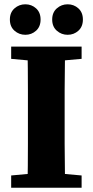

<svg xmlns="http://www.w3.org/2000/svg" viewBox="-20 -874 432 894"><path d="M98 -712Q69 -712 47.5 -731Q26 -750 26 -783Q26 -816 47.5 -835Q69 -854 98 -854Q127 -854 148 -835Q169 -816 169 -783Q169 -750 148 -731Q127 -712 98 -712ZM295 -712Q266 -712 244.5 -731Q223 -750 223 -783Q223 -816 244.5 -835Q266 -854 295 -854Q324 -854 345 -835Q366 -816 366 -783Q366 -750 345 -731Q324 -712 295 -712ZM32 0V-57L174 -70H215L360 -57V0ZM108 0Q109 -51 109.5 -101.5Q110 -152 110 -204Q110 -256 110 -307V-350Q110 -401 110 -452.5Q110 -504 109.5 -555.5Q109 -607 108 -657H283Q283 -608 282 -556.5Q281 -505 281 -453.5Q281 -402 281 -350V-308Q281 -256 281 -205Q281 -154 282 -103Q283 -52 283 0ZM32 -600V-657H360V-600L215 -587H174Z"/></svg>

Font: Source Serif 4 18pt
Style: Bold
Weight: 700
Designer: Frank Grießhammer
Foundry: Adobe Systems Incorporated
Version: Version 4.004;hotconv 1.0.116;makeotfexe 2.5.65601